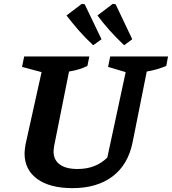

<svg xmlns="http://www.w3.org/2000/svg" viewBox="-20 -961 889 993"><path d="M355 12Q238 12 172.5 -35.5Q107 -83 107 -168Q107 -178 108.5 -189Q110 -200 112 -214L195 -588L94 -615L105 -669H442L432 -620Q412 -610 389.5 -603Q367 -596 337 -591L260 -206Q259 -197 258 -190.5Q257 -184 257 -178Q257 -134 289 -110.5Q321 -87 381 -87Q428 -87 466 -101.5Q504 -116 535 -146L630 -588L539 -615L550 -669H849L840 -620Q818 -611 793.5 -603.5Q769 -596 739 -591L666 -226Q643 -110 562.5 -49Q482 12 355 12ZM462 -727Q419 -767 386.5 -804.5Q354 -842 324 -881L403 -941L418 -939L505 -758ZM622 -727Q579 -768 546 -805Q513 -842 484 -881L563 -941L578 -939L664 -758Z"/></svg>

Font: Piazzolla Thin ExtraBold
Style: Italic
Weight: 800
Italic angle: -11.3°
Version: Version 2.005